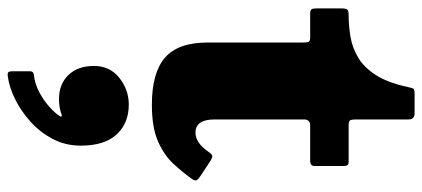

<svg xmlns="http://www.w3.org/2000/svg" viewBox="-334 -407 1151 524"><g transform="rotate(90 242.0 -144.5)"><path d="M159.5 175.5Q159.5 219 184.2 244.8Q209 270.5 250 270.5Q263 270.5 273.8 268.5Q284.5 266.5 291 263.5Q295 262 296.8 263.5Q298.5 265 297 267.5Q288.5 281 271 296.8Q253.5 312.5 230.8 324.5Q208 336.5 184 339Q174 340 174 349.5V397Q174 406.5 177 409Q180 411.5 189 410Q216.5 406.5 249 390.8Q281.5 375 310.8 349Q340 323 358.5 288Q377 253 377 211Q377 146 346.2 113Q315.5 80 265 80Q224.5 80 192 105.8Q159.5 131.5 159.5 175.5ZM468 -92.5Q474 -101 470.8 -106Q467.5 -111 457 -117.5L416.5 -144Q407 -149.5 403 -147.2Q399 -145 393.5 -137Q379.5 -117.5 367 -109.8Q354.5 -102 341.5 -102Q323.5 -102 314.5 -115Q305.5 -128 305.5 -154V-398.5Q305.5 -406.5 309.8 -410.8Q314 -415 321.5 -415H418.5Q425.5 -415 429 -417.8Q432.5 -420.5 432.5 -427V-506Q432.5 -514.5 430 -517.2Q427.5 -520 420 -520H321.5Q310 -520 307.8 -524.2Q305.5 -528.5 305.5 -540V-683.5Q305.5 -700 288.5 -700H237Q223 -700 221.2 -696.5Q219.5 -693 217 -681.5Q205 -626 184 -593.8Q163 -561.5 136.2 -545.8Q109.5 -530 79.8 -525Q50 -520 20.5 -520Q9 -520 5.8 -516.5Q2.5 -513 2.5 -501V-431Q2.5 -421.5 5.2 -418.2Q8 -415 17 -415H81Q92 -415 93.8 -410.8Q95.5 -406.5 95.5 -395.5V-136Q95.5 -54.5 136.8 -18.8Q178 17 265.5 17Q327 17 364.8 0.5Q402.5 -16 426 -41.2Q449.5 -66.5 468 -92.5Z"/></g></svg>

Font: Besley Black
Style: Regular
Weight: 900
Designer: Owen Earl
Foundry: indestructible type*
Version: Version 2.001